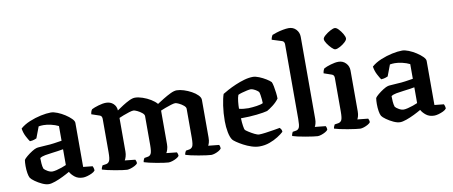

<svg xmlns="http://www.w3.org/2000/svg" viewBox="-69 -1087 3248 1378"><g transform="rotate(-10 1554.5 -398.0)"><path d="M192 4Q171 4 144 -8.5Q117 -21 94 -37.5Q71 -54 64 -65Q57 -77 53 -101Q49 -125 49 -153Q49 -178 52 -197Q57 -206 75.5 -221.5Q94 -237 115.5 -250.5Q137 -264 150 -267Q157 -269 176.5 -270Q196 -271 219 -273Q248 -274 279 -278.5Q310 -283 335 -287V-394Q311 -406 281 -413Q251 -420 227 -420Q207 -420 191 -417L160 -335Q155 -333 143 -328.5Q131 -324 111 -323Q102 -335 87.5 -362.5Q73 -390 68 -423Q96 -448 137 -465Q178 -482 220 -491Q262 -500 294 -500Q314 -500 341.5 -489Q369 -478 394.5 -461.5Q420 -445 437.5 -427.5Q455 -410 455 -396V-75L523 -68Q525 -64 528 -55.5Q531 -47 531 -36Q524 -26 507.5 -18Q491 -10 473 -5Q455 0 442 0Q406 0 382.5 -18.5Q359 -37 348 -58Q326 -45 296.5 -30.5Q267 -16 238.5 -6Q210 4 192 4ZM233 -81Q244 -81 263 -85.5Q282 -90 302 -97Q322 -104 335 -110V-225Q316 -222 294.5 -218.5Q273 -215 253 -213Q227 -210 202 -205.5Q177 -201 163 -191Q163 -174 164.5 -151.5Q166 -129 172 -112Q180 -102 198.5 -91.5Q217 -81 233 -81Z M763 0Q753 0 729 -3.5Q705 -7 676 -12Q647 -17 621.5 -23Q596 -29 584 -33Q584 -40 587.5 -48.5Q591 -57 594 -62L621 -66Q637 -69 645 -84Q653 -99 653 -146V-391Q653 -399 649.5 -406.5Q646 -414 637 -417L578 -437Q581 -462 591 -472Q608 -481 640 -490.5Q672 -500 696 -500Q728 -500 749 -480.5Q770 -461 771 -431Q791 -445 816 -461Q841 -477 865 -488.5Q889 -500 907 -500Q931 -500 962 -489.5Q993 -479 1020 -462.5Q1047 -446 1063 -427Q1083 -440 1110.5 -457Q1138 -474 1165 -487Q1192 -500 1211 -500Q1234 -500 1262.5 -491Q1291 -482 1317.5 -467.5Q1344 -453 1361 -435.5Q1378 -418 1378 -401V-126Q1378 -104 1373.5 -89.5Q1369 -75 1365 -69L1443 -61Q1446 -58 1448 -50.5Q1450 -43 1450 -34Q1445 -26 1431.5 -18Q1418 -10 1402.5 -5Q1387 0 1376 0Q1366 0 1341 -3.5Q1316 -7 1286 -12Q1256 -17 1230 -23Q1204 -29 1192 -33Q1192 -42 1195.5 -49.5Q1199 -57 1202 -62L1226 -66Q1241 -68 1250 -81.5Q1259 -95 1259 -146V-357Q1259 -369 1244 -381.5Q1229 -394 1211 -402.5Q1193 -411 1185 -411Q1175 -411 1153.5 -404.5Q1132 -398 1109.5 -389.5Q1087 -381 1076 -376V-131Q1076 -110 1070.5 -93Q1065 -76 1060 -69L1136 -61Q1138 -58 1140.5 -50.5Q1143 -43 1143 -34Q1137 -26 1123 -18Q1109 -10 1092.5 -5Q1076 0 1065 0Q1056 0 1032 -3.5Q1008 -7 979.5 -12Q951 -17 926 -23Q901 -29 889 -33Q889 -41 892.5 -49Q896 -57 899 -62L923 -66Q940 -68 948 -83.5Q956 -99 956 -146V-357Q956 -369 940.5 -381.5Q925 -394 907 -402.5Q889 -411 880 -411Q870 -411 848.5 -404.5Q827 -398 805.5 -389.5Q784 -381 773 -376V-131Q773 -112 768 -95Q763 -78 757 -69L833 -61Q835 -57 837.5 -50Q840 -43 840 -34Q835 -26 820.5 -18Q806 -10 790 -5Q774 0 763 0Z M1728 0Q1701 0 1670.5 -10Q1640 -20 1613 -34.5Q1586 -49 1566.5 -62.5Q1547 -76 1542 -83Q1528 -102 1520.5 -140.5Q1513 -179 1513 -222Q1513 -281 1521 -334.5Q1529 -388 1539 -416Q1553 -425 1579 -439Q1605 -453 1637.5 -467Q1670 -481 1703.5 -490.5Q1737 -500 1767 -500Q1785 -500 1811 -489.5Q1837 -479 1860.5 -464.5Q1884 -450 1894 -439Q1899 -429 1903.5 -406.5Q1908 -384 1911 -359Q1914 -334 1914 -316Q1896 -291 1869 -270.5Q1842 -250 1825 -241Q1800 -234 1747 -228Q1694 -222 1631 -222Q1632 -190 1636 -165Q1640 -140 1644 -135Q1649 -130 1667.5 -118Q1686 -106 1707 -95.5Q1728 -85 1740 -85Q1757 -85 1787 -89Q1817 -93 1847 -98Q1877 -103 1893 -106Q1897 -102 1902 -94.5Q1907 -87 1907 -75Q1891 -60 1863.5 -42.5Q1836 -25 1801.5 -12.5Q1767 0 1728 0ZM1697 -284Q1726 -285 1757.5 -289.5Q1789 -294 1804 -302Q1804 -313 1802.5 -329.5Q1801 -346 1798.5 -361.5Q1796 -377 1793 -384Q1790 -389 1779.5 -396.5Q1769 -404 1756.5 -409.5Q1744 -415 1736 -415Q1727 -415 1708 -411Q1689 -407 1670 -401.5Q1651 -396 1642 -391Q1635 -373 1632 -344Q1629 -315 1629 -292Q1641 -288 1660.5 -286Q1680 -284 1697 -284Z M2152 0Q2143 0 2118.5 -3.5Q2094 -7 2064 -12Q2034 -17 2008 -23Q1982 -29 1971 -33Q1971 -40 1974 -48.5Q1977 -57 1980 -62L2005 -66Q2021 -69 2028 -84Q2035 -99 2035 -146V-691Q2035 -698 2031.5 -705.5Q2028 -713 2019 -716L1946 -739Q1948 -751 1951.5 -759.5Q1955 -768 1958 -772Q1969 -777 1991.5 -784Q2014 -791 2038.5 -795.5Q2063 -800 2080 -800Q2113 -800 2134 -777.5Q2155 -755 2155 -723V-126Q2155 -105 2150.5 -90Q2146 -75 2142 -69L2220 -61Q2223 -57 2225 -50Q2227 -43 2227 -34Q2222 -26 2208 -18Q2194 -10 2178.5 -5Q2163 0 2152 0Z M2462 0Q2453 0 2427.5 -3.5Q2402 -7 2371.5 -12Q2341 -17 2314.5 -23Q2288 -29 2276 -33Q2276 -40 2279.5 -48.5Q2283 -57 2286 -62L2313 -66Q2329 -69 2337 -83Q2345 -97 2345 -146V-391Q2345 -411 2329 -417L2271 -437Q2274 -461 2284 -472Q2302 -481 2333.5 -490.5Q2365 -500 2390 -500Q2422 -500 2443.5 -477.5Q2465 -455 2465 -423V-126Q2465 -105 2460.5 -90Q2456 -75 2452 -69L2530 -61Q2532 -57 2534.5 -50Q2537 -43 2537 -34Q2532 -26 2518 -18Q2504 -10 2488.5 -5Q2473 0 2462 0ZM2385 -592Q2375 -592 2358.5 -608.5Q2342 -625 2328.5 -645Q2315 -665 2315 -678Q2315 -689 2333 -704.5Q2351 -720 2372.5 -731.5Q2394 -743 2406 -743Q2418 -743 2433.5 -726.5Q2449 -710 2461 -689.5Q2473 -669 2473 -656Q2473 -645 2457 -630Q2441 -615 2420 -603.5Q2399 -592 2385 -592Z M2752 4Q2731 4 2704 -8.5Q2677 -21 2654 -37.5Q2631 -54 2624 -65Q2617 -77 2613 -101Q2609 -125 2609 -153Q2609 -178 2612 -197Q2617 -206 2635.5 -221.5Q2654 -237 2675.5 -250.5Q2697 -264 2710 -267Q2717 -269 2736.5 -270Q2756 -271 2779 -273Q2808 -274 2839 -278.5Q2870 -283 2895 -287V-394Q2871 -406 2841 -413Q2811 -420 2787 -420Q2767 -420 2751 -417L2720 -335Q2715 -333 2703 -328.5Q2691 -324 2671 -323Q2662 -335 2647.5 -362.5Q2633 -390 2628 -423Q2656 -448 2697 -465Q2738 -482 2780 -491Q2822 -500 2854 -500Q2874 -500 2901.5 -489Q2929 -478 2954.5 -461.5Q2980 -445 2997.5 -427.5Q3015 -410 3015 -396V-75L3083 -68Q3085 -64 3088 -55.5Q3091 -47 3091 -36Q3084 -26 3067.5 -18Q3051 -10 3033 -5Q3015 0 3002 0Q2966 0 2942.5 -18.5Q2919 -37 2908 -58Q2886 -45 2856.5 -30.5Q2827 -16 2798.5 -6Q2770 4 2752 4ZM2793 -81Q2804 -81 2823 -85.5Q2842 -90 2862 -97Q2882 -104 2895 -110V-225Q2876 -222 2854.5 -218.5Q2833 -215 2813 -213Q2787 -210 2762 -205.5Q2737 -201 2723 -191Q2723 -174 2724.5 -151.5Q2726 -129 2732 -112Q2740 -102 2758.5 -91.5Q2777 -81 2793 -81Z"/></g></svg>

Font: Texturina SemiBold
Style: Regular
Weight: 600
Designer: Guillermo Torres Carreño
Foundry: Omnibus-Type
Version: Version 1.002; ttfautohint (v1.8.3)